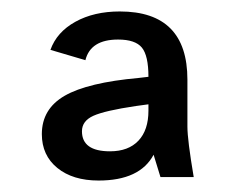

<svg xmlns="http://www.w3.org/2000/svg" viewBox="-20 -712 411 335"><path d="M123 -483Q123 -448 172 -448Q204 -448 221.5 -466.5Q239 -485 239 -519V-530L217 -527Q163 -519 143 -510Q123 -501 123 -483ZM248 -442Q224 -397 152 -397Q107 -397 80 -419Q53 -441 53 -478Q53 -522 93 -545Q133 -568 222 -576L239 -578Q239 -615 227.5 -629Q216 -643 186 -643Q138 -643 129 -607L68 -625Q79 -656 111.5 -674Q144 -692 189 -692Q307 -692 307 -573V-491Q307 -468 318 -403H260Z"/></svg>

Font: Atkinson Hyperlegible Pro
Style: Regular
Weight: 400
Designer: Elliott Scott, Megan Eiswerth, Linus Boman, Theodore Petrosky, Jacob Perez
Foundry: Braille Institute
Version: Version 1.5.1